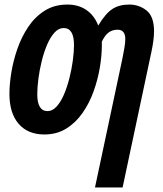

<svg xmlns="http://www.w3.org/2000/svg" viewBox="-20 -575 711 835"><path d="M393.1 240.2 512.2 -319.8Q516.6 -343.3 520.8 -365.7Q524.9 -388.2 524.9 -404.8Q524.9 -445.8 491.2 -445.8Q468.8 -445.8 452.6 -433.8Q436.5 -421.9 422.9 -394V-377Q422.9 -333 414.1 -280.8Q405.3 -228.5 387 -177.5Q368.7 -126.5 339.1 -84Q309.6 -41.5 268.3 -15.9Q227.1 9.8 172.9 9.8Q101.1 9.8 61 -36.6Q21 -83 21 -167Q21 -208 29.3 -259.5Q37.6 -311 55.7 -362.8Q73.7 -414.6 103 -458.3Q132.3 -502 174.6 -528.6Q216.8 -555.2 272.9 -555.2Q321.8 -555.2 356.2 -531.2Q390.6 -507.3 407.2 -463.9Q439 -516.6 468.8 -535.9Q498.5 -555.2 542 -555.2Q585 -555.2 617.4 -529.3Q649.9 -503.4 649.9 -439Q649.9 -401.9 638.2 -348.1L513.2 240.2ZM187 -91.8Q208 -91.8 226.1 -111.6Q244.1 -131.3 258.1 -163.8Q272 -196.3 281.7 -234.6Q291.5 -272.9 296.6 -311Q301.8 -349.1 301.8 -378.9Q301.8 -453.1 256.8 -453.1Q234.9 -453.1 216.8 -433.1Q198.7 -413.1 184.8 -380.4Q170.9 -347.7 161.4 -309.1Q151.9 -270.5 147 -232.7Q142.1 -194.8 142.1 -165Q142.1 -91.8 187 -91.8Z"/></svg>

Font: Open Sans Condensed
Style: Bold Italic
Weight: 700
Width: 3
Italic angle: -12°
Designer: Monotype Design Team
Foundry: Monotype Imaging Inc.
Version: Version 3.003; ttfautohint (v1.8.4)